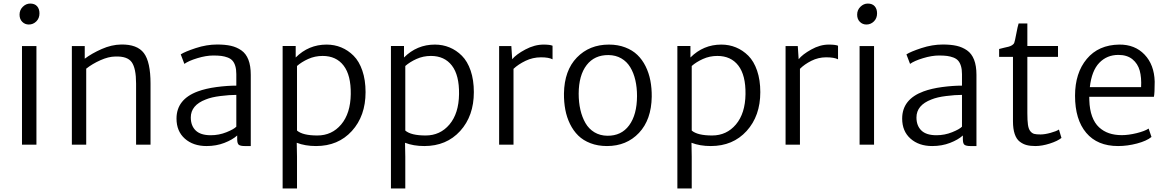

<svg xmlns="http://www.w3.org/2000/svg" viewBox="-20 -816 6585 1083"><path d="M104 0V-556.2H185.5V0ZM142.6 -677.7Q120.6 -677.7 105.5 -692.9Q90.3 -708 90.3 -733.4Q90.3 -759.8 108.6 -777.8Q127 -795.9 150.4 -795.9Q175.8 -795.9 189.2 -780.8Q202.6 -765.6 202.6 -740.7Q202.6 -712.9 184.8 -695.3Q167 -677.7 142.6 -677.7Z M385.3 0V-556.2H458V-484.9Q497.6 -514.6 553.2 -539.3Q608.9 -564 663.1 -564.9Q753.9 -566.4 791.5 -516.6Q829.1 -466.8 829.1 -344.2V0H747.6V-344.7Q747.6 -430.7 722.9 -465.3Q698.2 -500 628.9 -497.1Q591.8 -496.6 546.4 -476.3Q501 -456.1 466.3 -428.7V0Z M1394.5 7.8H1360.8Q1336.9 7.8 1327.4 1Q1317.9 -5.9 1317.9 -31.2V-51.8Q1291.5 -27.8 1245.6 -10Q1199.7 7.8 1145 7.8Q1069.8 7.8 1022.7 -33.9Q975.6 -75.7 975.6 -147Q975.6 -255.9 1095.7 -300.3Q1140.6 -316.9 1201.2 -325Q1261.7 -333 1313 -333V-397.5Q1313 -423.8 1307.4 -442.9Q1301.8 -461.9 1291.7 -473.4Q1281.7 -484.9 1264.6 -491.5Q1247.6 -498 1228.8 -500.5Q1210 -502.9 1183.1 -502.9Q1142.6 -502.9 1093 -487.8Q1043.5 -472.7 1020 -455.6L999.5 -509.3Q1022.5 -524.4 1084 -544.7Q1145.5 -564.9 1204.6 -564.9Q1250 -564.9 1282.5 -557.6Q1314.9 -550.3 1341.3 -532Q1367.7 -513.7 1381.1 -479.2Q1394.5 -444.8 1394.5 -394ZM1168.9 -53.2Q1215.3 -53.2 1257.6 -70.3Q1299.8 -87.4 1313 -101.6V-280.8Q1274.4 -280.8 1223.4 -274.4Q1172.4 -268.1 1140.6 -254.9Q1056.2 -222.7 1056.2 -153.3Q1056.2 -106.9 1083.7 -80.1Q1111.3 -53.2 1168.9 -53.2Z M1762.7 7.8Q1701.2 7.8 1653.8 -10.7L1655.3 67.9V247.1H1574.2V-556.6H1647.9V-491.7Q1720.7 -564.5 1822.3 -564.5Q1866.2 -564.5 1904.8 -548.6Q1943.4 -532.7 1974.6 -501.5Q2005.9 -470.2 2023.9 -417.5Q2042 -364.7 2042 -296.4Q2042 -162.1 1964.8 -77.1Q1887.7 7.8 1762.7 7.8ZM1799.8 -500.5Q1756.3 -500.5 1718.5 -483.4Q1680.7 -466.3 1655.3 -443.8V-79.6Q1687.5 -51.8 1770 -51.8Q1852.1 -51.8 1904.5 -114Q1957 -176.3 1958.5 -285.2Q1960 -391.6 1918.2 -446Q1876.5 -500.5 1799.8 -500.5Z M2373.5 7.8Q2312 7.8 2264.6 -10.7L2266.1 67.9V247.1H2185.1V-556.6H2258.8V-491.7Q2331.5 -564.5 2433.1 -564.5Q2477.1 -564.5 2515.6 -548.6Q2554.2 -532.7 2585.4 -501.5Q2616.7 -470.2 2634.8 -417.5Q2652.8 -364.7 2652.8 -296.4Q2652.8 -162.1 2575.7 -77.1Q2498.5 7.8 2373.5 7.8ZM2410.6 -500.5Q2367.2 -500.5 2329.3 -483.4Q2291.5 -466.3 2266.1 -443.8V-79.6Q2298.3 -51.8 2380.9 -51.8Q2462.9 -51.8 2515.4 -114Q2567.9 -176.3 2569.3 -285.2Q2570.8 -391.6 2529.1 -446Q2487.3 -500.5 2410.6 -500.5Z M2795.4 0V-556.2H2864.3L2869.1 -481.9Q2891.6 -509.3 2943.4 -536.9Q2995.1 -564.5 3046.4 -564.5Q3081.5 -564.5 3096.7 -558.1V-481.4Q3075.2 -492.7 3031.7 -492.7Q2985.4 -492.7 2944.3 -472.9Q2903.3 -453.1 2876.5 -427.7V0Z M3403.8 7.8Q3352.5 7.8 3311 -8.1Q3269.5 -23.9 3241.7 -51.3Q3213.9 -78.6 3195.3 -116.5Q3176.8 -154.3 3168.7 -197.3Q3160.6 -240.2 3161.1 -288.6Q3163.1 -418.5 3233.9 -491.5Q3304.7 -564.5 3414.6 -564.5Q3465.3 -564.5 3506.3 -548.8Q3547.4 -533.2 3575.2 -506.3Q3603 -479.5 3621.6 -442.1Q3640.1 -404.8 3648.4 -361.8Q3656.7 -318.8 3656.2 -270.5Q3654.3 -140.6 3584.2 -66.4Q3514.2 7.8 3403.8 7.8ZM3405.8 -50.3Q3484.9 -49.3 3528.8 -109.1Q3572.8 -168.9 3573.2 -273.9Q3573.2 -322.8 3563.7 -364Q3554.2 -405.3 3534.9 -437Q3515.6 -468.8 3484.4 -486.8Q3453.1 -504.9 3412.6 -505.4Q3333.5 -506.3 3289.1 -449Q3244.6 -391.6 3244.1 -287.6Q3244.1 -238.8 3253.7 -197Q3263.2 -155.3 3282.2 -122.1Q3301.3 -88.9 3333 -69.8Q3364.7 -50.8 3405.8 -50.3Z M3989.3 7.8Q3927.7 7.8 3880.4 -10.7L3881.8 67.9V247.1H3800.8V-556.6H3874.5V-491.7Q3947.3 -564.5 4048.8 -564.5Q4092.8 -564.5 4131.3 -548.6Q4169.9 -532.7 4201.2 -501.5Q4232.4 -470.2 4250.5 -417.5Q4268.6 -364.7 4268.6 -296.4Q4268.6 -162.1 4191.4 -77.1Q4114.3 7.8 3989.3 7.8ZM4026.4 -500.5Q3982.9 -500.5 3945.1 -483.4Q3907.2 -466.3 3881.8 -443.8V-79.6Q3914.1 -51.8 3996.6 -51.8Q4078.6 -51.8 4131.1 -114Q4183.6 -176.3 4185.1 -285.2Q4186.5 -391.6 4144.8 -446Q4103 -500.5 4026.4 -500.5Z M4411.1 0V-556.2H4480L4484.9 -481.9Q4505.9 -508.8 4555.7 -536.6Q4605.5 -564.5 4654.8 -564.5Q4691.9 -564.5 4707 -558.1V-481.4Q4685.5 -492.7 4640.1 -492.7Q4595.7 -492.7 4556.4 -472.9Q4517.1 -453.1 4492.2 -427.7V0Z M4828.6 0V-556.2H4910.2V0ZM4867.2 -677.7Q4845.2 -677.7 4830.1 -692.9Q4814.9 -708 4814.9 -733.4Q4814.9 -759.8 4833.3 -777.8Q4851.6 -795.9 4875 -795.9Q4900.4 -795.9 4913.8 -780.8Q4927.2 -765.6 4927.2 -740.7Q4927.2 -712.9 4909.4 -695.3Q4891.6 -677.7 4867.2 -677.7Z M5487.8 7.8H5454.1Q5430.2 7.8 5420.7 1Q5411.1 -5.9 5411.1 -31.2V-51.8Q5384.8 -27.8 5338.9 -10Q5293 7.8 5238.3 7.8Q5163.1 7.8 5116 -33.9Q5068.8 -75.7 5068.8 -147Q5068.8 -255.9 5189 -300.3Q5233.9 -316.9 5294.4 -325Q5355 -333 5406.2 -333V-397.5Q5406.2 -423.8 5400.6 -442.9Q5395 -461.9 5385 -473.4Q5375 -484.9 5357.9 -491.5Q5340.8 -498 5322 -500.5Q5303.2 -502.9 5276.4 -502.9Q5235.8 -502.9 5186.3 -487.8Q5136.7 -472.7 5113.3 -455.6L5092.8 -509.3Q5115.7 -524.4 5177.2 -544.7Q5238.8 -564.9 5297.9 -564.9Q5343.3 -564.9 5375.7 -557.6Q5408.2 -550.3 5434.6 -532Q5460.9 -513.7 5474.4 -479.2Q5487.8 -444.8 5487.8 -394ZM5262.2 -53.2Q5308.6 -53.2 5350.8 -70.3Q5393.1 -87.4 5406.2 -101.6V-280.8Q5367.7 -280.8 5316.7 -274.4Q5265.6 -268.1 5233.9 -254.9Q5149.4 -222.7 5149.4 -153.3Q5149.4 -106.9 5177 -80.1Q5204.6 -53.2 5262.2 -53.2Z M5820.3 7.8Q5792 7.8 5771.2 2.4Q5750.5 -2.9 5731.9 -17.1Q5713.4 -31.2 5703.6 -60.1Q5693.8 -88.9 5693.8 -131.8V-495.1H5615.7V-539.6Q5625 -542.5 5642.3 -546.4Q5659.7 -550.3 5669.4 -552.7Q5679.2 -555.2 5688.7 -561Q5698.2 -566.9 5701.2 -575.2Q5704.6 -583.5 5712.4 -625.2Q5720.2 -667 5725.6 -683.6H5774.9V-556.6H5947.8V-495.1H5774.9V-177.7Q5774.9 -136.2 5778.3 -112.3Q5781.7 -88.4 5791.5 -76.2Q5801.3 -64 5813.5 -60.8Q5825.7 -57.6 5849.1 -57.6Q5873 -57.6 5906 -66.7Q5939 -75.7 5953.1 -85.4L5967.3 -38.1Q5945.8 -20.5 5901.6 -6.3Q5857.4 7.8 5820.3 7.8Z M6286.6 7.8Q6169.9 7.8 6106.9 -66.9Q6043.9 -141.6 6043.9 -275.9Q6043.9 -404.3 6110.1 -483.6Q6176.3 -563 6293.5 -564.5Q6381.3 -565.4 6436 -508.1Q6490.7 -450.7 6493.2 -355.5Q6493.2 -290.5 6488.8 -270H6124Q6124 -256.8 6124.5 -250.5Q6126 -198.2 6140.1 -159.7Q6154.3 -121.1 6179.2 -98.1Q6204.1 -75.2 6235.8 -64.5Q6267.6 -53.7 6307.6 -53.7Q6345.2 -53.7 6391.1 -64.9Q6437 -76.2 6459 -90.8L6475.1 -43.5Q6447.8 -21 6393.6 -6.6Q6339.4 7.8 6286.6 7.8ZM6288.6 -506.3Q6223.6 -506.3 6180.7 -461.7Q6137.7 -417 6127.4 -324.7H6416.5Q6419.4 -378.4 6408.7 -417.7Q6397.9 -457 6367.7 -481.7Q6337.4 -506.3 6288.6 -506.3Z"/></svg>

Font: HaufeMerriweatherSansLt
Style: Regular
Weight: 300
Designer: Eben Sorkin
Foundry: Eben Sorkin
Version: Version 1.56